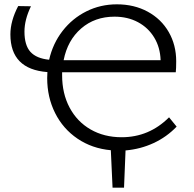

<svg xmlns="http://www.w3.org/2000/svg" viewBox="-20 -687 894 887"><path d="M492 7Q405 -1 338 -46.5Q271 -92 234.5 -165Q198 -238 198 -326Q198 -345 199 -354Q28 -367 28 -528Q28 -590 64 -659L123 -658Q93 -596 93 -541Q93 -478 120.5 -447.5Q148 -417 207 -411Q224 -486 269 -544Q314 -602 379 -634.5Q444 -667 520 -667Q600 -667 662.5 -633Q725 -599 759.5 -539Q794 -479 794 -404Q794 -370 792 -353H267V-339Q267 -255 301.5 -190Q336 -125 398.5 -89Q461 -53 542 -53Q669 -53 761 -145L796 -102Q750 -54 689.5 -26Q629 2 560 8L553 180H500ZM722 -409Q720 -468 692.5 -513.5Q665 -559 617.5 -584.5Q570 -610 509 -610Q418 -610 355 -555.5Q292 -501 274 -409Z"/></svg>

Font: QiushuiShotai Bright
Style: Regular
Weight: 400
Designer: Christian Thalmann (Catharsis Fonts)
Version: Version 1.250;